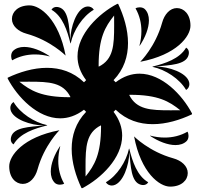

<svg xmlns="http://www.w3.org/2000/svg" viewBox="-20 -1000 1040 1000"><path d="M248.1 -949.3C306.3 -915.7 330.9 -839.4 346.7 -774.6L348.2 -774.2C362.1 -841 410.4 -915.7 468.6 -949.3C462.1 -960.6 449.9 -966.3 437.7 -966.3C434.3 -966.3 430.9 -965.9 427.6 -965C377.8 -951.7 347.5 -859 346.3 -792.4C339.1 -865.5 337.5 -948.5 287 -962C282.8 -963.2 278.5 -963.8 274.4 -963.8C263.7 -963.8 254 -959.6 248.1 -949.3ZM531.4 -50.7C537.9 -39.4 550.1 -33.6 562.4 -33.6C565.7 -33.6 569.1 -34.1 572.4 -35C622.2 -48.3 652.5 -140.9 653.7 -207.6C660.9 -134.5 662.5 -51.5 713 -38C717.2 -36.8 721.5 -36.2 725.6 -36.2C736.3 -36.2 746 -40.4 752 -50.7C693.7 -84.3 669.2 -160.6 653.3 -225.4L651.8 -225.7C637.9 -159 589.6 -84.3 531.4 -50.7ZM20 -590.8C71.2 -493.4 176.7 -383.7 293.5 -383.7C334.1 -383.7 376 -396.9 417.5 -428.5L428.5 -417.5C373.9 -360.9 353.3 -293.2 353.3 -224.6C353.3 -153.6 375.4 -81.6 404.7 -20H409.2C506.6 -71.2 616.3 -176.7 616.3 -293.5C616.3 -334 603.1 -376 571.5 -417.5L582.5 -428.5C639.1 -373.9 706.8 -353.3 775.4 -353.3C846.4 -353.3 918.4 -375.4 980 -404.7V-409.2C928.8 -506.6 823.3 -616.3 706.5 -616.3C665.9 -616.3 624 -603.1 582.5 -571.5L571.5 -582.5C626.1 -639.1 646.7 -706.8 646.7 -775.4C646.7 -846.4 624.6 -918.3 595.3 -980H590.8C493.4 -928.8 383.7 -823.3 383.7 -706.5C383.7 -665.9 396.9 -624 428.5 -582.5L417.5 -571.5C360.9 -626.1 293.2 -646.7 224.6 -646.7C153.6 -646.7 81.7 -624.6 20 -595.3ZM774.3 -651.8C841 -637.9 915.7 -589.6 949.3 -531.4C960.6 -537.9 966.4 -550.1 966.4 -562.3C966.4 -565.7 965.9 -569.1 965 -572.4C951.7 -622.2 859.1 -652.5 792.4 -653.7C865.5 -660.9 948.5 -662.5 962 -713C963.2 -717.2 963.8 -721.5 963.8 -725.6C963.8 -736.3 959.6 -746 949.3 -751.9C915.7 -693.7 839.4 -669.2 774.6 -653.3ZM33.7 -437.6C33.7 -434.3 34.1 -430.9 35 -427.6C48.3 -377.8 141 -347.5 207.6 -346.3C134.5 -339.1 51.5 -337.5 38 -287C36.8 -282.8 36.2 -278.5 36.2 -274.4C36.2 -263.7 40.4 -254 50.7 -248C84.4 -306.3 160.6 -330.8 225.4 -346.7L225.8 -348.2C159 -362.1 84.4 -410.4 50.7 -468.6C39.4 -462.1 33.7 -449.9 33.7 -437.6ZM42.1 -901.2C42.1 -864.8 75.1 -836.2 117.8 -824.5C243.5 -789.8 321.8 -710.5 321.8 -710.5C285.8 -900.5 189 -972 134 -972C73.7 -972 42.1 -937.6 42.1 -901.2ZM710.5 -678.2C900.5 -714.2 972 -811 972 -866C972 -926.3 937.6 -957.9 901.2 -957.9C864.8 -957.9 836.2 -924.9 824.5 -882.2C789.8 -756.5 710.5 -678.2 710.5 -678.2ZM685.8 -956.5C706.8 -920.2 716.5 -879.5 716.5 -837.9C716.5 -812.8 713 -787.3 706.3 -762.2L707.7 -761.8C736.6 -804.8 755.6 -853.7 755.6 -893.9C755.6 -917.3 749.1 -937.7 734.5 -952.4C728.1 -958.7 717.9 -961.9 707.6 -961.9C699.9 -961.9 692 -960.1 685.8 -956.5ZM493.7 -658.7C494 -803.3 527.4 -860.7 574.3 -919.1C574.4 -912.7 574.4 -906.3 574.4 -900C574.4 -888.6 574.5 -877.6 574.5 -866.9C574.5 -764.1 570.9 -690.8 494.2 -652.8ZM678.3 -289.5C714.3 -99.5 811 -28 866 -28C926.3 -28 957.9 -62.4 957.9 -98.8C957.9 -135.2 924.9 -163.8 882.3 -175.5C756.6 -210.2 678.3 -289.5 678.3 -289.5ZM28 -134C28 -73.7 62.4 -42.1 98.8 -42.1C135.2 -42.1 163.8 -75.1 175.5 -117.7C210.2 -243.4 289.5 -321.7 289.5 -321.7C99.5 -285.7 28 -189 28 -134ZM244.4 -106.1C244.4 -82.7 250.9 -62.3 265.5 -47.6C271.9 -41.3 282.1 -38.1 292.4 -38.1C300.2 -38.1 308 -39.9 314.2 -43.5C293.2 -79.8 283.5 -120.5 283.5 -162.1C283.5 -187.2 287 -212.7 293.7 -237.8L292.3 -238.2C263.4 -195.2 244.4 -146.4 244.4 -106.1ZM425.5 -133.1C425.5 -235.9 429.1 -309.2 505.8 -347.2L506.3 -341.3C506 -196.7 472.6 -139.2 425.7 -80.9C425.6 -87.3 425.6 -93.7 425.6 -100C425.6 -111.4 425.5 -122.4 425.5 -133.1ZM761.8 -292.3C804.8 -263.4 853.7 -244.4 893.9 -244.4C917.3 -244.4 937.7 -250.9 952.4 -265.5C958.7 -271.9 961.9 -282.1 961.9 -292.4C961.9 -300.1 960.1 -308 956.5 -314.2C920.2 -293.2 879.5 -283.5 837.9 -283.5C812.8 -283.5 787.3 -287 762.2 -293.7ZM652.8 -505.8 658.7 -506.3C803.3 -506 860.8 -472.6 919.1 -425.7C912.7 -425.6 906.3 -425.6 900 -425.6C888.6 -425.6 877.6 -425.5 866.9 -425.5C764.1 -425.5 690.8 -429.1 652.8 -505.8ZM38.1 -707.6C38.1 -699.8 39.9 -692 43.5 -685.8C79.8 -706.8 120.5 -716.5 162.1 -716.5C187.2 -716.5 212.7 -713 237.8 -706.3L238.2 -707.7C195.2 -736.6 146.4 -755.6 106.1 -755.6C82.7 -755.6 62.3 -749.1 47.6 -734.5C41.3 -728.1 38.1 -717.9 38.1 -707.6ZM80.9 -574.3C87.3 -574.4 93.7 -574.4 100 -574.4C111.4 -574.4 122.4 -574.5 133.1 -574.5C235.9 -574.5 309.2 -570.9 347.2 -494.2L341.3 -493.7C196.7 -494 139.3 -527.4 80.9 -574.3Z"/></svg>

Font: GlukFrames07
Style: Medium
Weight: 500
Monospace: yes
Designer: gluk
Foundry: gluk
Version: Version 1.00